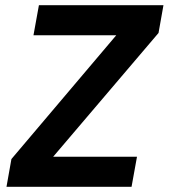

<svg xmlns="http://www.w3.org/2000/svg" viewBox="-20 -720 650 740"><path d="M5 0 24 -107 428 -584H109L130 -700H610L591 -593L185 -116H508L487 0Z"/></svg>

Font: DM Sans ExtraBold
Style: Italic
Weight: 800
Italic angle: -10°
Designer: Colophon Foundry, Jonny Pinhorn
Foundry: Colophon Foundry
Version: Version 4.004;gftools[0.9.30]